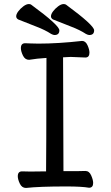

<svg xmlns="http://www.w3.org/2000/svg" viewBox="-20 -906 540 938"><path d="M106.9 12.2Q86.9 12.2 76.9 -8.8Q66.9 -29.8 66.9 -44.9Q66.9 -68.8 87.9 -68.8L127.9 -67.9L205.1 -68.8Q206.1 -106.9 207 -623Q159.2 -620.1 122.1 -613.8Q102.1 -613.8 92 -634.8Q82 -655.8 82 -670.9Q82 -694.8 103 -694.8Q109.9 -694.8 128.4 -693.8Q147 -692.9 167 -692.9Q264.2 -692.9 380.9 -706.1Q397.9 -706.1 407.5 -685.1Q417 -664.1 417 -648.9Q417 -625 397 -625Q339.8 -627.9 325.2 -627.9L288.1 -626Q289.1 -151.9 290 -69.8Q383.8 -69.8 397 -70.8Q416 -70.8 425.5 -48.8Q435.1 -26.9 435.1 -12.2Q435.1 11.2 415 11.2Q379.9 4.9 304.2 4.9Q171.9 4.9 106.9 12.2ZM246.1 -734.9Q240.2 -734.9 230 -740.2Q200.2 -759.8 157.7 -775.9Q115.2 -792 68.8 -811Q59.1 -816.9 59.1 -826.2Q59.1 -836.9 69.1 -850.3Q79.1 -863.8 94 -875Q108.9 -886.2 121.1 -886.2Q128.9 -886.2 132.8 -882.8Q270 -782.2 270 -757.8Q270 -734.9 246.1 -734.9ZM416 -734.9Q410.2 -734.9 399.9 -740.2Q370.1 -759.8 327.6 -775.9Q285.2 -792 238.8 -811Q229 -816.9 229 -826.2Q229 -836.9 239 -850.3Q249 -863.8 263.9 -875Q278.8 -886.2 291 -886.2Q298.8 -886.2 303.2 -882.8Q439.9 -782.2 439.9 -757.8Q439.9 -734.9 416 -734.9Z"/></svg>

Font: LXGW WenKai Mono GB Screen
Style: Regular
Weight: 400
Monospace: yes
Designer: LXGW / Fontworks Inc.
Foundry: LXGW / Fontworks Inc.
Version: Version 1.510;January 18,2025